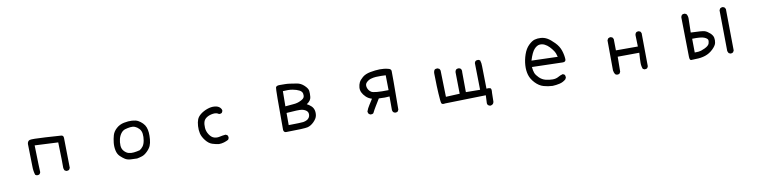

<svg xmlns="http://www.w3.org/2000/svg" viewBox="-15 -1374 9030 2291"><g transform="rotate(-10 4500.0 -229.0)"><path d="M678.7 5.9 659.2 -3.9Q645.5 -25.4 647.5 -53.7Q649.4 -82 641.6 -346.7L358.4 -360.4Q362.3 -180.7 364.3 -131.3Q366.2 -82 368.2 -33.2L358.4 -13.7Q344.7 -2 323.2 -3.9L303.7 -13.7Q288.1 -62.5 288.1 -118.7Q288.1 -174.8 282.2 -391.6Q286.1 -427.7 313.5 -435.1Q340.8 -442.4 502.9 -432.6Q665 -422.9 691.4 -420.4Q717.8 -418 718.8 -387.7L724.6 -23.4L713.9 -3.9Q700.2 7.8 678.7 5.9Z M1536.1 5.9Q1494.1 5.9 1455.6 2.9Q1417 0 1390.6 -16.6Q1364.3 -33.2 1335.9 -60.5Q1307.6 -87.9 1297.9 -133.3Q1288.1 -178.7 1293 -226.6Q1297.9 -274.4 1310.5 -317.4Q1323.2 -360.4 1362.3 -395.5Q1401.4 -430.7 1455.1 -441.4Q1508.8 -452.1 1553.7 -449.2Q1598.6 -446.3 1626 -431.6Q1653.3 -417 1677.7 -392.6Q1702.1 -368.2 1712.9 -338.9Q1723.6 -309.6 1726.6 -274.4Q1729.5 -239.3 1725.6 -193.4Q1721.7 -147.5 1708 -115.7Q1694.3 -84 1661.1 -51.8Q1627.9 -19.5 1597.7 -9.8Q1567.4 0 1536.1 5.9ZM1583 -85.9Q1605.5 -99.6 1623.5 -123.5Q1641.6 -147.5 1649.4 -191.4Q1657.2 -235.4 1652.3 -273.4Q1647.5 -311.5 1624 -335.9Q1600.6 -360.4 1575.2 -370.1Q1549.8 -379.9 1518.6 -376Q1487.3 -372.1 1457 -363.3Q1426.8 -354.5 1405.3 -326.2Q1383.8 -297.9 1374 -259.8Q1364.3 -221.7 1366.2 -180.7Q1368.2 -139.6 1392.6 -112.8Q1417 -85.9 1445.3 -77.1Q1473.6 -68.4 1509.8 -72.3Q1545.9 -76.2 1583 -85.9Z M2528.3 5.9Q2491.2 2 2448.7 -11.7Q2406.2 -25.4 2370.6 -70.8Q2335 -116.2 2325.2 -158.2Q2315.4 -200.2 2318.4 -248Q2321.3 -295.9 2334 -328.1Q2346.7 -360.4 2381.8 -387.7Q2417 -415 2463.9 -431.6Q2510.7 -448.2 2552.7 -444.3Q2594.7 -440.4 2616.2 -418.9Q2637.7 -397.5 2635.7 -376L2626 -356.4Q2612.3 -344.7 2590.8 -346.7Q2562.5 -368.2 2519 -362.3Q2475.6 -356.4 2444.3 -336.9Q2413.1 -317.4 2403.3 -287.1Q2393.6 -256.8 2396.5 -212.9Q2399.4 -168.9 2425.3 -129.9Q2451.2 -90.8 2483.9 -81.1Q2516.6 -71.3 2549.8 -79.1Q2583 -86.9 2624 -90.8L2643.6 -81.1Q2655.3 -67.4 2653.3 -44.9L2643.6 -25.4Q2618.2 -11.7 2588.9 -2.9Q2559.6 5.9 2528.3 5.9Z M3342.8 3.9Q3304.7 3.9 3309.6 -50.8Q3307.6 -518.6 3314.5 -540.5Q3321.3 -562.5 3362.3 -562Q3403.3 -561.5 3427.7 -561.5Q3452.1 -561.5 3487.3 -556.6Q3522.5 -551.8 3569.3 -543.9Q3616.2 -536.1 3655.3 -499Q3694.3 -461.9 3698.2 -431.6Q3702.1 -401.4 3697.8 -357.4Q3693.4 -313.5 3641.6 -280.3Q3668.9 -266.6 3692.4 -245.1Q3715.8 -223.6 3723.6 -192.4Q3731.4 -161.1 3724.6 -126.5Q3717.8 -91.8 3680.7 -54.7Q3643.6 -17.6 3602.5 -7.8Q3561.5 2 3342.8 3.9ZM3612.3 -94.7Q3643.6 -116.2 3646.5 -149.4Q3649.4 -182.6 3627 -201.2Q3604.5 -219.7 3569.3 -225.6Q3534.2 -231.4 3385.7 -219.7V-72.3Q3538.1 -74.2 3563.5 -78.1Q3588.9 -82 3612.3 -94.7ZM3575.2 -333Q3608.4 -348.6 3617.2 -366.7Q3626 -384.8 3621.1 -411.6Q3616.2 -438.5 3585 -455.1Q3553.7 -471.7 3504.9 -480.5Q3456.1 -489.3 3387.7 -483.4L3385.7 -299.8Q3436.5 -305.7 3485.4 -308.6Q3534.2 -311.5 3575.2 -333Z M4661.1 2 4641.6 -7.8Q4631.8 -19.5 4629.9 -35.2V-200.2Q4581.1 -194.3 4500 -199.2Q4469.7 -149.4 4447.3 -112.8Q4424.8 -76.2 4405.3 -37.1Q4391.6 -25.4 4370.1 -27.3L4350.6 -37.1Q4340.8 -50.8 4338.9 -68.4Q4352.5 -106.4 4375 -140.6Q4397.5 -174.8 4418.9 -210Q4377.9 -221.7 4348.6 -250Q4319.3 -278.3 4305.7 -307.6Q4292 -336.9 4294.9 -369.1Q4297.9 -401.4 4310.5 -427.7Q4323.2 -454.1 4358.4 -484.4Q4393.6 -514.6 4455.1 -526.4Q4516.6 -538.1 4570.3 -539.1Q4624 -540 4671.9 -527.3Q4705.1 -520.5 4707.5 -496.1Q4710 -471.7 4706.1 -27.3L4696.3 -7.8Q4682.6 3.9 4661.1 2ZM4631.8 -276.4 4628.9 -457Q4606.4 -458 4574.2 -459Q4542 -460 4510.7 -458Q4479.5 -456.1 4449.2 -447.3Q4418.9 -438.5 4394.5 -415Q4370.1 -391.6 4380.4 -354Q4390.6 -316.4 4423.3 -294.4Q4456.1 -272.5 4631.8 -276.4Z M5796.9 117.2Q5781.2 115.2 5769.5 105.5Q5756.8 91.8 5759.8 70.3L5763.7 -14.6Q5338.9 -2.9 5270.5 -2.9Q5231.4 4.9 5224.1 -13.7Q5216.8 -32.2 5210.9 -135.7Q5205.1 -239.3 5205.1 -290Q5205.1 -340.8 5203.1 -370.1Q5201.2 -399.4 5214.8 -420.9Q5230.5 -432.6 5252 -430.7L5272.5 -420.9Q5286.1 -405.3 5284.2 -383.8L5292 -79.1L5460 -86.9L5456.1 -336.9Q5454.1 -360.4 5467.8 -377.9Q5483.4 -389.6 5504.9 -387.7L5524.4 -377.9Q5538.1 -360.4 5534.2 -335L5536.1 -92.8L5708 -90.8L5702.1 -417L5711.9 -436.5Q5727.5 -448.2 5749 -446.3L5769.5 -436.5Q5781.2 -401.4 5780.3 -362.3Q5779.3 -323.2 5785.2 -90.8Q5812.5 -94.7 5830.6 -88.4Q5848.6 -82 5841.8 -30.3L5839.8 76.2Q5837.9 91.8 5828.1 103.5Q5814.5 115.2 5796.9 117.2Z M6569.3 13.7Q6512.7 11.7 6460 -3.9Q6407.2 -19.5 6362.3 -66.9Q6317.4 -114.3 6301.8 -167Q6286.1 -219.7 6290 -284.2Q6293.9 -348.6 6316.4 -414.1Q6338.9 -479.5 6378.9 -518.6Q6418.9 -557.6 6453.1 -567.4Q6487.3 -577.1 6528.3 -574.2Q6569.3 -571.3 6605.5 -550.8Q6641.6 -530.3 6688.5 -482.4Q6735.4 -434.6 6753.4 -378.9Q6771.5 -323.2 6773.4 -272.5Q6773.4 -239.3 6733.4 -241.2L6364.3 -251Q6368.2 -206.1 6378.9 -177.7Q6389.6 -149.4 6422.9 -116.7Q6456.1 -84 6499 -73.2Q6542 -62.5 6583 -62.5Q6624 -62.5 6652.3 -79.1Q6680.7 -95.7 6711.9 -103.5L6731.4 -93.8Q6743.2 -78.1 6741.2 -56.6L6731.4 -37.1Q6698.2 -7.8 6656.2 2Q6614.3 11.7 6569.3 13.7ZM6688.5 -317.4Q6678.7 -362.3 6659.2 -391.6Q6639.6 -420.9 6615.2 -446.3Q6590.8 -471.7 6561.5 -486.3Q6532.2 -501 6500 -498Q6467.8 -495.1 6435.1 -460Q6402.3 -424.8 6372.1 -327.1Z M7346.7 15.6 7327.1 5.9Q7313.5 -15.6 7309.6 -43L7307.6 -407.2L7317.4 -426.8Q7333 -440.4 7354.5 -438.5L7374 -428.7L7383.8 -409.2L7385.7 -272.5H7651.4L7647.5 -413.1Q7649.4 -428.7 7659.2 -440.4Q7672.9 -452.1 7694.3 -450.2L7713.9 -440.4L7723.6 -420.9L7727.5 -19.5L7717.8 0Q7704.1 11.7 7682.6 9.8L7663.1 0Q7649.4 -33.2 7649.4 -73.7Q7649.4 -114.3 7655.3 -196.3L7393.6 -194.3Q7393.6 -33.2 7391.6 -13.7L7381.8 5.9Q7368.2 17.6 7346.7 15.6Z M8723.6 2 8704.1 -7.8 8692.4 -33.2 8686.5 -528.3 8696.3 -547.9Q8711.9 -561.5 8733.4 -559.6L8752.9 -549.8L8763.7 -530.3L8769.5 -27.3L8758.8 -7.8Q8745.1 3.9 8723.6 2ZM8309.6 -5.9Q8272.5 -5.9 8252 -3.4Q8231.4 -1 8230.5 -46.9L8222.7 -524.4Q8224.6 -540 8234.4 -551.8Q8248 -563.5 8270.5 -561.5L8290 -551.8Q8305.7 -528.3 8305.7 -497.1L8301.8 -327.1Q8440.4 -323.2 8469.7 -313.5Q8499 -303.7 8530.3 -275.4Q8561.5 -247.1 8567.4 -216.8Q8573.2 -186.5 8566.4 -154.3Q8559.6 -122.1 8517.6 -81.5Q8475.6 -41 8422.9 -23.4Q8370.1 -5.9 8309.6 -5.9ZM8430.7 -110.4Q8480.5 -133.8 8489.3 -162.6Q8498 -191.4 8491.7 -207.5Q8485.4 -223.6 8448.7 -238.8Q8412.1 -253.9 8305.7 -251L8307.6 -84Q8362.3 -84 8385.7 -92.3Q8409.2 -100.6 8430.7 -110.4Z"/></g></svg>

Font: NaikaiFont
Style: Regular
Weight: 400
Version: Version 1.67